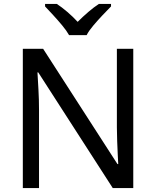

<svg xmlns="http://www.w3.org/2000/svg" viewBox="-20 -964 800 984"><path d="M663 0H558L176 -593H172Q174 -558 177 -506Q180 -454 180 -399V0H97V-714H201L582 -123H586Q585 -139 583.5 -171Q582 -203 580.5 -241Q579 -279 579 -311V-714H663ZM334 -784Q321 -807 299 -833.5Q277 -860 253 -886Q229 -912 211 -931V-944H271Q297 -927 325 -903Q353 -879 378 -852Q405 -879 433 -903Q461 -927 487 -944H549V-931Q530 -912 505.5 -886Q481 -860 458.5 -833.5Q436 -807 424 -784Z"/></svg>

Font: Noto Sans Sora Sompeng
Style: Regular
Weight: 400
Designer: Monotype Design Team. David Williams.
Foundry: Monotype Imaging Inc.
Version: Version 2.101